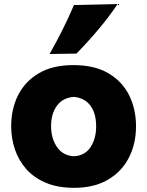

<svg xmlns="http://www.w3.org/2000/svg" viewBox="-20 -902 718 938"><path d="M342.3 15.6Q262.7 15.6 204.6 -8.8Q146.5 -33.2 108.9 -75.4Q71.3 -117.7 53 -171.9Q34.7 -226.1 34.7 -285.2Q34.7 -370.1 68.8 -437.7Q103 -505.4 170.7 -544.7Q238.3 -584 338.4 -584Q441.4 -584 509.3 -544.2Q577.1 -504.4 610.8 -436.8Q644.5 -369.1 644.5 -285.2Q644.5 -199.2 609.4 -131.1Q574.2 -63 506.8 -23.7Q439.5 15.6 342.3 15.6ZM341.3 -138.7Q395 -141.6 422.4 -183.1Q449.7 -224.6 449.7 -285.2Q449.7 -348.1 421.9 -385.7Q394 -423.3 341.3 -428.7Q286.6 -424.8 258.1 -385.5Q229.5 -346.2 229.5 -285.2Q229.5 -226.6 258.1 -184.1Q286.6 -141.6 341.3 -138.7ZM222.2 -638.2Q256.3 -698.2 286.1 -757.8Q315.9 -817.4 341.3 -877.4L554.7 -882.3Q512.7 -819.8 461.4 -759Q410.2 -698.2 353.5 -640.1Z"/></svg>

Font: Pinar-DS2-FD ExtraBold
Style: Regular
Weight: 800
Designer: Amin Abedi
Version: Version 3.000